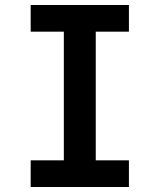

<svg xmlns="http://www.w3.org/2000/svg" viewBox="-20 -750 640 770"><path d="M103 0V-107H236V-623H103V-730H497V-623H364V-107H497V0Z"/></svg>

Font: M PLUS Code Latin Expanded SemiBold
Style: Regular
Weight: 600
Width: 7
Designer: Coji Morishita
Foundry: UNDERFOREST DESIGN
Version: Version 1.002; ttfautohint (v1.8.3)